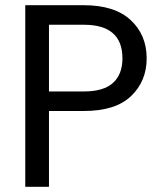

<svg xmlns="http://www.w3.org/2000/svg" viewBox="-20 -717 619 737"><path d="M543 -493Q543 -406 483.5 -348.5Q424 -291 302 -291H168V0H77V-697H302Q420 -697 481.5 -640Q543 -583 543 -493ZM302 -366Q378 -366 414 -399Q450 -432 450 -493Q450 -622 302 -622H168V-366Z"/></svg>

Font: DVN-Poppins
Style: Regular
Weight: 400
Designer: Ninad Kale (Devanagari), Jonny Pinhorn (Latin)
Foundry: Indian Type Foundry
Version: 4.004